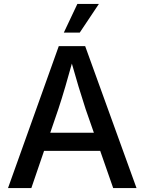

<svg xmlns="http://www.w3.org/2000/svg" viewBox="-20 -964 741 984"><path d="M21 0 281.2 -727.5H416.5L679.7 0H560.1L418.5 -405.8Q401.9 -456.1 382.1 -521.7Q362.3 -587.4 335.9 -680.7H360.4Q334.5 -586.9 314.9 -520.5Q295.4 -454.1 279.3 -405.8L140.6 0ZM163.1 -190.9V-283.7H538.1V-190.9ZM307.1 -796.9 376.5 -943.8H486.8L388.7 -796.9Z"/></svg>

Font: Inter 18pt Medium
Style: Regular
Weight: 500
Designer: Rasmus Andersson
Foundry: rsms
Version: Version 4.001;git-66647c0bb